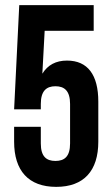

<svg xmlns="http://www.w3.org/2000/svg" viewBox="-20 -720 436 748"><path d="M35 -226V-168C35 -55 91 8 199 8C307 8 363 -55 363 -168V-324C363 -428 322 -484 241 -484C198 -484 166 -467 145 -433L154 -600H345V-700H55L35 -294H139V-315C139 -366 161 -384 196 -384C231 -384 253 -366 253 -315V-161C253 -110 231 -93 196 -93C161 -93 139 -110 139 -161V-226Z"/></svg>

Font: Bebas Neue
Style: Bold
Weight: 700
Designer: Ryoichi Tsunekawa
Foundry: Ryoichi Tsunekawa
Version: Version 1.300